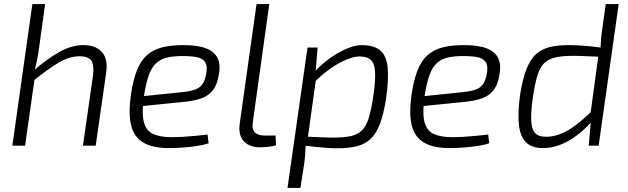

<svg xmlns="http://www.w3.org/2000/svg" viewBox="-20 -720 3102 949"><path d="M391 -497Q453 -497 483.5 -463Q514 -429 505 -363L453 0H390L440 -349Q446 -401 430.5 -421.5Q415 -442 373 -442Q323 -442 270 -410.5Q217 -379 144 -320L145 -370Q215 -431 275 -464Q335 -497 391 -497ZM203 -700 175 -497Q171 -461 163 -423Q155 -385 148 -360L153 -345L104 0H41L140 -700Z M887 -497Q957 -497 998.5 -481Q1040 -465 1056 -431.5Q1072 -398 1060 -343Q1052 -299 1031.5 -273Q1011 -247 975.5 -234Q940 -221 885 -216L646 -192L652 -241L884 -265Q921 -269 943.5 -277Q966 -285 979 -302Q992 -319 998 -349Q1007 -392 994.5 -412Q982 -432 953 -437.5Q924 -443 882 -443Q837 -443 805.5 -435.5Q774 -428 752 -408Q730 -388 716 -349.5Q702 -311 692 -249Q680 -164 690.5 -119.5Q701 -75 735.5 -58.5Q770 -42 828 -42Q856 -42 888 -44Q920 -46 950.5 -49Q981 -52 1006 -55L1011 -12Q989 -4 953.5 1.5Q918 7 881 9.5Q844 12 816 12Q734 12 688 -15.5Q642 -43 628 -101Q614 -159 627 -251Q638 -325 657 -373Q676 -421 707 -448Q738 -475 782 -486Q826 -497 887 -497Z M1311 -700 1230 -119Q1224 -83 1239 -66.5Q1254 -50 1289 -50H1342L1344 -2Q1336 1 1321 3.5Q1306 6 1290.5 7Q1275 8 1265 8Q1212 8 1184.5 -22.5Q1157 -53 1165 -110L1248 -700Z M1768 -497Q1827 -497 1858 -472Q1889 -447 1895.5 -390.5Q1902 -334 1889 -238Q1877 -158 1858.5 -109Q1840 -60 1812 -33.5Q1784 -7 1743 3Q1702 13 1647 13Q1624 13 1597.5 11Q1571 9 1544.5 6.5Q1518 4 1492 0.5Q1466 -3 1442 -7L1460 -46Q1516 -44 1557 -42Q1598 -40 1626 -40Q1680 -40 1714.5 -47.5Q1749 -55 1770 -76.5Q1791 -98 1803 -138Q1815 -178 1825 -243Q1836 -319 1834 -362Q1832 -405 1813.5 -423Q1795 -441 1756 -441Q1729 -441 1690 -424.5Q1651 -408 1608 -377.5Q1565 -347 1523 -302L1513 -338Q1536 -369 1567.5 -397.5Q1599 -426 1634 -448Q1669 -470 1704 -483.5Q1739 -497 1768 -497ZM1550 -485 1540 -366 1546 -360 1499 -22 1491 -5Q1490 21 1488.5 43.5Q1487 66 1483 93L1465 209H1401L1500 -485Z M2274 -497Q2344 -497 2385.5 -481Q2427 -465 2443 -431.5Q2459 -398 2447 -343Q2439 -299 2418.5 -273Q2398 -247 2362.5 -234Q2327 -221 2272 -216L2033 -192L2039 -241L2271 -265Q2308 -269 2330.5 -277Q2353 -285 2366 -302Q2379 -319 2385 -349Q2394 -392 2381.5 -412Q2369 -432 2340 -437.5Q2311 -443 2269 -443Q2224 -443 2192.5 -435.5Q2161 -428 2139 -408Q2117 -388 2103 -349.5Q2089 -311 2079 -249Q2067 -164 2077.5 -119.5Q2088 -75 2122.5 -58.5Q2157 -42 2215 -42Q2243 -42 2275 -44Q2307 -46 2337.5 -49Q2368 -52 2393 -55L2398 -12Q2376 -4 2340.5 1.5Q2305 7 2268 9.5Q2231 12 2203 12Q2121 12 2075 -15.5Q2029 -43 2015 -101Q2001 -159 2014 -251Q2025 -325 2044 -373Q2063 -421 2094 -448Q2125 -475 2169 -486Q2213 -497 2274 -497Z M2791 -497Q2840 -497 2895 -491.5Q2950 -486 2998 -477L2979 -438Q2925 -440 2884 -442Q2843 -444 2812 -444Q2759 -444 2724.5 -436Q2690 -428 2669 -407Q2648 -386 2636 -346Q2624 -306 2614 -241Q2604 -169 2605.5 -126Q2607 -83 2624 -63.5Q2641 -44 2679 -44Q2734 -44 2791.5 -78.5Q2849 -113 2916 -182L2927 -146Q2905 -117 2876 -89Q2847 -61 2813 -38Q2779 -15 2741 -1.5Q2703 12 2663 12Q2611 12 2582 -14.5Q2553 -41 2545.5 -98Q2538 -155 2550 -247Q2562 -326 2581 -375.5Q2600 -425 2628 -451Q2656 -477 2696 -487Q2736 -497 2791 -497ZM3038 -700 2939 0H2890L2900 -118L2894 -124L2940 -463L2948 -479Q2949 -505 2951 -528Q2953 -551 2957 -578L2974 -700Z"/></svg>

Font: Exo 2 Light
Style: Italic
Weight: 300
Italic angle: -8°
Designer: Natanael Gama
Foundry: Natanael Gama
Version: Version 2.010